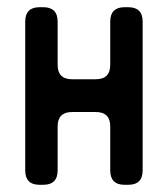

<svg xmlns="http://www.w3.org/2000/svg" viewBox="-20 -505 466 533"><path d="M50 -32Q50 8 90 8H100Q140 8 140 -32V-154Q140 -194 180 -194H246Q286 -194 286 -154V-32Q286 8 326 8H336Q376 8 376 -32V-445Q376 -485 336 -485H326Q286 -485 286 -445V-325Q286 -285 246 -285H180Q140 -285 140 -325V-445Q140 -485 100 -485H90Q50 -485 50 -445Z"/></svg>

Font: WD-XL Lubrifont TC
Style: Regular
Weight: 400
Designer: [WD-XL Lubrifont] Copyright 2020-2022 (c) NightFurySL2001, Skr-ZERO; [ZCOOL QingKe HuangYou] Copyright 2018-2022 (c) The
Version: Version 2.001;hotconv 1.1.1;makeotfexe 2.6.0